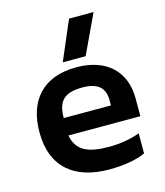

<svg xmlns="http://www.w3.org/2000/svg" viewBox="-108 -791 759 884"><g transform="rotate(-15 271.0 -349.5)"><path d="M224 -522H333L421 -709H304ZM304 10C373 10 433 0 477 -20V-116C440 -101 382 -91 332 -91C231 -91 176 -114 162 -190H505V-276C505 -400 425 -484 278 -484C118 -484 37 -389 37 -238C37 -71 140 10 304 10ZM162 -273C162 -353 193 -387 282 -387C358 -387 387 -353 387 -299V-273Z"/></g></svg>

Font: Kanit Medium
Style: Regular
Weight: 500
Designer: Katatrad Team
Foundry: CadsonDemak
Version: Version 1.000;PS 001.000;hotconv 1.0.88;makeotf.lib2.5.64775